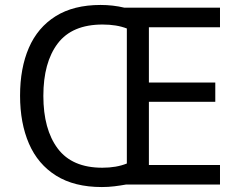

<svg xmlns="http://www.w3.org/2000/svg" viewBox="-20 -745 968 775"><path d="M386 -725Q436 -725 482 -714H868V-635H581V-412H849V-334H581V-79H868V0H488Q466 4 441.5 7Q417 10 391 10Q280 10 206.5 -36Q133 -82 97 -165Q61 -248 61 -359Q61 -470 96.5 -552Q132 -634 204.5 -679.5Q277 -725 386 -725ZM394 -646Q271 -646 213 -569.5Q155 -493 155 -358Q155 -223 213 -145.5Q271 -68 393 -68Q450 -68 492 -85V-630Q451 -646 394 -646Z"/></svg>

Font: Noto Sans Rejang
Style: Regular
Weight: 400
Designer: Monotype Design Team
Foundry: Monotype Imaging Inc.
Version: Version 2.001; ttfautohint (v1.8.4.7-5d5b)